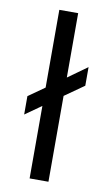

<svg xmlns="http://www.w3.org/2000/svg" viewBox="-82 -750 456 793"><g transform="rotate(10 145.5 -353.5)"><path d="M180 0H101V-304L33 -256V-333L101 -381V-707H180V-437L261 -495V-417L180 -360Z"/></g></svg>

Font: Hind Vadodara
Style: Regular
Weight: 400
Designer: Hitesh Malaviya
Foundry: Indian Type Foundry
Version: Version 1.001;PS 1.0;hotconv 1.0.86;makeotf.lib2.5.63406; tt